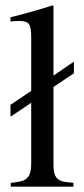

<svg xmlns="http://www.w3.org/2000/svg" viewBox="-20 -704 318 724"><path d="M20.5 0Q20.5 -3.9 20.5 -14.6Q52.7 -17.6 68.4 -23.4Q84 -30.3 90.8 -44.9Q97.7 -59.6 97.7 -86.9Q97.7 -163.1 97.7 -316.4Q78.1 -302.7 19.5 -263.7Q19.5 -275.4 19.5 -308.6Q39.1 -321.3 97.7 -361.3Q97.7 -412.1 97.7 -563.5Q97.7 -599.6 89.8 -612.3Q81.1 -625 52.7 -625Q43 -625 19.5 -623Q19.5 -624 19.5 -627Q19.5 -629.9 19.5 -638.7Q115.2 -663.1 177.7 -683.6Q179.7 -682.6 181.6 -680.7Q181.6 -615.2 181.6 -418.9Q201.2 -432.6 258.8 -471.7Q258.8 -460.9 258.8 -427.7Q239.3 -415 181.6 -376Q181.6 -302.7 181.6 -84Q181.6 -54.7 188.5 -41Q195.3 -27.3 210.9 -21.5Q226.6 -16.6 256.8 -14.6Q256.8 -9.8 256.8 0Q198.2 0 20.5 0Z"/></svg>

Font: Griech2
Style: Regular
Weight: 400
Version: 001.007